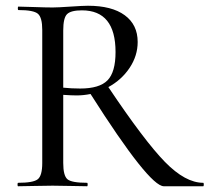

<svg xmlns="http://www.w3.org/2000/svg" viewBox="-20 -648 729 668"><path d="M687 -12Q689 -12 689 -6Q689 0 687 0H550Q499 0 295 -321Q270 -316 247 -316Q228 -316 200 -318V-81Q200 -37 214.5 -24.5Q229 -12 283 -12Q285 -12 285 -6Q285 0 283 0Q268 0 228 -1Q188 -2 163 -2Q139 -2 98.5 -1Q58 0 43 0Q41 0 41 -6Q41 -12 43 -12Q96 -12 111.5 -24.5Q127 -37 127 -81V-544Q127 -587 112 -600Q97 -613 44 -613Q42 -613 42 -619Q42 -625 44 -625Q59 -625 99 -623.5Q139 -622 163 -622Q181 -622 225 -625Q269 -628 286 -628Q369 -628 414 -595Q459 -562 459 -502Q459 -454 431 -412Q403 -370 357 -345Q483 -157 554 -84.5Q625 -12 687 -12ZM200 -343Q229 -340 259 -340Q326 -340 354 -368.5Q382 -397 382 -467Q382 -612 265 -612Q227 -612 213.5 -599Q200 -586 200 -542Z"/></svg>

Font: Cormorant Garamond Book
Style: Regular
Weight: 500
Designer: Christian Thalmann (Catharsis Fonts)
Version: Version 1.000;PS 002.000;hotconv 1.0.88;makeotf.lib2.5.64775